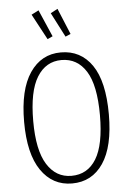

<svg xmlns="http://www.w3.org/2000/svg" viewBox="-62 -974 691 1029"><g transform="rotate(-5 284.0 -459.0)"><path d="M512 -341Q512 -168 451.5 -78.5Q391 11 284 11Q179 11 117.5 -78.5Q56 -168 56 -340Q56 -513 117.5 -603.5Q179 -694 284 -694Q391 -694 451.5 -606Q512 -518 512 -341ZM105 -340Q105 -183 153 -106.5Q201 -30 284 -30Q371 -30 417.5 -106Q464 -182 464 -341Q464 -502 416.5 -577.5Q369 -653 284 -653Q200 -653 152.5 -576.5Q105 -500 105 -340ZM185 -929 248 -784 220 -771 146 -909ZM287 -928 345 -788 317 -776 249 -908Z"/></g></svg>

Font: Fira Sans Extra Condensed ExtraLight
Style: Regular
Weight: 275
Width: 1
Designer: Carrois Corporate & Edenspiekermann AG
Foundry: Carrois Corporate GbR & Edenspiekermann AG
Version: Version 4.203